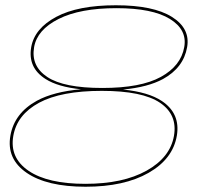

<svg xmlns="http://www.w3.org/2000/svg" viewBox="-20 -701 794 729"><path d="M305 8Q158 8 81 -45Q4 -98 19.5 -186Q34.5 -271.5 120 -318.5Q183.5 -353 287.5 -362Q200 -371 153 -401Q85 -444 98.5 -522Q111 -593 193.5 -637Q276 -681 420 -681Q562 -681 632.5 -637Q703 -593 690.5 -522Q677 -444 599 -401Q542 -370 447 -361Q543.5 -351.5 594.5 -317.5Q665.5 -270 651.5 -186Q636.5 -97.5 544.2 -44.8Q452 8 305 8ZM304 -3Q447 -3 536.5 -53Q626 -103 640.5 -185Q654.5 -265.5 587.5 -310.8Q520.5 -356 366.5 -356Q212 -356 128.2 -310.8Q44.5 -265.5 30.5 -185Q16 -102 88.5 -52.5Q161 -3 304 -3ZM368.5 -367Q514.5 -367 590.8 -409Q667 -451 679.5 -522Q691.5 -588 625.2 -629Q559 -670 422 -670Q284 -670 202.5 -629Q121 -588 109.5 -522Q97 -450 159.8 -408.5Q222.5 -367 368.5 -367Z"/></svg>

Font: Anybody UltraExpanded Thin
Style: Italic
Weight: 100
Width: 9
Italic angle: -10°
Designer: Tyler Finck
Foundry: Etcetera Type Company
Version: Version 1.010; ttfautohint (v1.8.3) -l 8 -r 50 -G 200 -x 14 